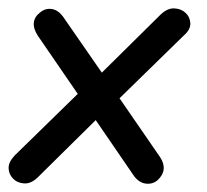

<svg xmlns="http://www.w3.org/2000/svg" viewBox="-59 -437 492 457"><path d="M-28 -12Q-38 -22 -38.5 -36.5Q-39 -51 -24 -67L147 -234L161 -242L324 -403Q340 -418 356.5 -417Q373 -416 383 -406Q393 -397 394 -382Q395 -367 379 -353L207 -185L190 -172L30 -14Q14 1 -2.5 -0.5Q-19 -2 -28 -12ZM316 -8Q304 2 288 0Q272 -2 260 -18L147 -183L31 -352Q20 -369 21.5 -383Q23 -397 36 -407Q49 -418 64.5 -415.5Q80 -413 92 -396L207 -230L322 -63Q332 -48 330.5 -34Q329 -20 316 -8Z"/></svg>

Font: Edu QLD Beginner Medium
Style: Regular
Weight: 500
Designer: Tina and Corey Anderson
Foundry: Google for Education
Version: Version 1.003